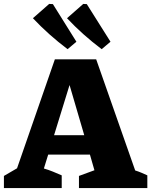

<svg xmlns="http://www.w3.org/2000/svg" viewBox="-43 -960 772 980"><path d="M647 -90Q663 -85 678.5 -78.5Q694 -72 709 -65V0H360V-62L439 -91L416 -171H203L181 -100Q205 -93 227 -84Q249 -75 272 -65V0H-23V-62L44 -101L237 -657H448ZM233 -270H387L312 -526ZM302 -709Q205 -782 125 -867L208 -940L227 -939L347 -747ZM476 -709Q379 -782 299 -867L382 -940L400 -939L521 -747Z"/></svg>

Font: Piazzolla SC ExtraBold
Style: Regular
Weight: 800
Designer: Juan Pablo del Peral
Foundry: Huerta Tipografica
Version: Version 1.330